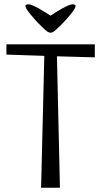

<svg xmlns="http://www.w3.org/2000/svg" viewBox="-20 -877 473 897"><path d="M10 0ZM187 -616 10 -622V-670H423V-609L246 -614L260 0H172ZM112 -857Q120 -857 133 -851.5Q146 -846 160.5 -838Q175 -830 190 -820.5Q205 -811 216 -804Q227 -811 242 -820.5Q257 -830 271.5 -838Q286 -846 299 -851.5Q312 -857 320 -857Q323 -857 328 -855.5Q333 -854 333 -849Q333 -841 320.5 -824Q308 -807 291.5 -788.5Q275 -770 258 -753.5Q241 -737 232 -730Q223 -724 216 -724Q210 -724 200 -730Q191 -737 174 -753.5Q157 -770 140.5 -788.5Q124 -807 111.5 -824Q99 -841 99 -849Q99 -854 104 -855.5Q109 -857 112 -857Z"/></svg>

Font: Combo
Style: Regular
Weight: 400
Designer: Eduardo Rodriguez Tunni
Foundry: Eduardo Rodriguez Tunni
Version: Version 1.001